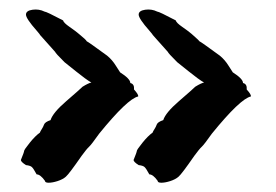

<svg xmlns="http://www.w3.org/2000/svg" viewBox="-20 -416 596 414"><path d="M342 -304 309 -341Q309 -342 307 -344Q305 -346 302 -350Q279 -376 279 -384.5Q279 -393 293 -395Q307 -397 319 -391Q323 -391 359 -372Q360 -367 373 -358Q386 -349 393 -343Q409 -329 410 -327Q413 -326 454 -296Q465 -287 473 -274Q481 -261 482 -260Q504 -246 504 -237Q513 -235 512 -223Q522 -212 521 -208Q498 -203 437 -128Q420 -104 415 -99.5Q410 -95 399 -80Q372 -41 365 -35Q358 -29 347 -25.5Q336 -22 328 -22Q320 -22 320 -26Q310 -40 302 -40Q295 -53 291.5 -56Q288 -59 279 -60Q268 -67 268 -71Q275 -88 275 -90.5Q275 -93 287 -108Q299 -123 309 -130Q310 -133 313 -137.5Q316 -142 318 -147.5Q320 -153 332 -157Q337 -173 366 -198Q395 -223 401 -229Q414 -237 420 -238Q408 -245 387 -262Q366 -279 362 -282Q342 -302 342 -304ZM99 -304 66 -341Q66 -342 64 -344Q62 -346 59 -350Q36 -376 36 -384.5Q36 -393 50 -395Q64 -397 76 -391Q80 -391 116 -372Q117 -367 130 -358Q143 -349 150 -343Q166 -330 167 -327Q170 -326 211 -296Q222 -287 230 -274Q238 -261 239 -260Q261 -246 261 -237Q270 -235 269 -223Q279 -212 278 -208Q255 -203 194 -128Q177 -104 172 -99.5Q167 -95 156 -80Q129 -41 122 -35Q115 -29 104 -25.5Q93 -22 85 -22Q77 -22 77 -26Q67 -40 59 -40Q52 -53 48.5 -56Q45 -59 36 -60Q25 -67 25 -71Q32 -88 32 -90.5Q32 -93 44 -108Q56 -123 66 -130Q67 -133 70 -137.5Q73 -142 75 -147.5Q77 -153 89 -157Q94 -173 123 -198Q152 -223 158 -229Q171 -237 177 -238Q165 -245 144 -262Q123 -279 119 -282Q99 -302 99 -304Z"/></svg>

Font: Caveat Brush
Style: Regular
Weight: 400
Designer: Pablo Impallari
Foundry: Creative Lab NY
Version: Version 1.096; ttfautohint (v1.3)